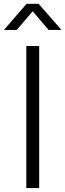

<svg xmlns="http://www.w3.org/2000/svg" viewBox="-59 -963 334 983"><path d="M141.6 -727.5V0H75.7V-727.5ZM26.4 -809.6H-38.6V-810.1L77.1 -943.4H138.7L255.4 -810.1V-809.6H189.9L108.4 -905.3Z"/></svg>

Font: Inter Display Light
Style: Regular
Weight: 300
Designer: Rasmus Andersson
Foundry: rsms
Version: Version 4.000;git-a52131595